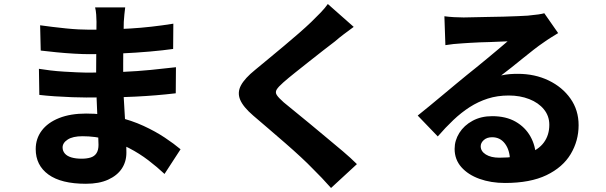

<svg xmlns="http://www.w3.org/2000/svg" viewBox="-20 -850 3020 957"><path d="M604 -813Q602 -797 600 -778.5Q598 -760 597 -741Q597 -720 596 -685.5Q595 -651 594.5 -610.5Q594 -570 594 -530Q594 -490 594 -458Q594 -419 596.5 -368.5Q599 -318 602.5 -265.5Q606 -213 608 -166.5Q610 -120 610 -89Q610 -44 587 -9.5Q564 25 519 45.5Q474 66 408 66Q285 66 221.5 20Q158 -26 158 -107Q158 -159 188 -199Q218 -239 274.5 -261.5Q331 -284 409 -284Q492 -284 564 -267Q636 -250 695.5 -222.5Q755 -195 801.5 -164Q848 -133 880 -106L800 17Q764 -17 719.5 -51Q675 -85 623 -112Q571 -139 513 -155Q455 -171 391 -171Q343 -171 317.5 -154.5Q292 -138 292 -115Q292 -98 303 -85Q314 -72 335.5 -65.5Q357 -59 387 -59Q413 -59 432 -65Q451 -71 461 -86.5Q471 -102 471 -128Q471 -149 469 -188.5Q467 -228 465 -276.5Q463 -325 461 -373Q459 -421 459 -458Q459 -495 459.5 -536Q460 -577 460 -617Q460 -657 460.5 -690Q461 -723 461 -742Q461 -756 459.5 -777Q458 -798 454 -813ZM180 -724Q208 -720 241 -716Q274 -712 308 -708.5Q342 -705 372 -703.5Q402 -702 425 -702Q529 -702 630.5 -708Q732 -714 844 -732L843 -606Q794 -599 726 -593Q658 -587 580.5 -583.5Q503 -580 426 -580Q395 -580 350.5 -582.5Q306 -585 261 -589.5Q216 -594 183 -598ZM174 -507Q198 -503 231 -499Q264 -495 298.5 -493Q333 -491 363.5 -489.5Q394 -488 412 -488Q511 -488 588.5 -491.5Q666 -495 731.5 -501.5Q797 -508 857 -515L856 -385Q805 -379 756 -375Q707 -371 656.5 -368.5Q606 -366 546 -365Q486 -364 411 -364Q383 -364 340 -365.5Q297 -367 253 -370Q209 -373 176 -377Z M1743 -716Q1717 -697 1692.5 -678.5Q1668 -660 1650 -644Q1625 -625 1591.5 -599Q1558 -573 1521.5 -544Q1485 -515 1451 -488Q1417 -461 1392 -439Q1367 -417 1359 -403.5Q1351 -390 1359.5 -376.5Q1368 -363 1394 -340Q1415 -322 1449 -295Q1483 -268 1523.5 -234Q1564 -200 1607 -164.5Q1650 -129 1689.5 -95.5Q1729 -62 1759 -32L1630 87Q1585 36 1537 -11Q1515 -34 1479.5 -67Q1444 -100 1402 -136.5Q1360 -173 1318 -209Q1276 -245 1242 -274Q1192 -317 1177 -353Q1162 -389 1181 -424.5Q1200 -460 1252 -502Q1281 -526 1318.5 -557Q1356 -588 1395.5 -621Q1435 -654 1470.5 -685Q1506 -716 1531 -740Q1555 -763 1578 -787Q1601 -811 1614 -830Z M2195 -769Q2217 -766 2242.5 -764.5Q2268 -763 2291 -763Q2307 -763 2339 -764Q2371 -765 2410 -765.5Q2449 -766 2488.5 -767Q2528 -768 2560 -769.5Q2592 -771 2610 -772Q2643 -775 2663 -778Q2683 -781 2693 -784L2762 -685Q2744 -674 2725.5 -662.5Q2707 -651 2689 -638Q2668 -624 2641 -603Q2614 -582 2585 -558.5Q2556 -535 2528.5 -513Q2501 -491 2478 -474Q2501 -479 2520.5 -480.5Q2540 -482 2561 -482Q2646 -482 2714.5 -449Q2783 -416 2823.5 -358.5Q2864 -301 2864 -226Q2864 -148 2824.5 -82Q2785 -16 2704 23Q2623 62 2497 62Q2427 62 2370 41.5Q2313 21 2279.5 -17Q2246 -55 2246 -108Q2246 -150 2269.5 -187.5Q2293 -225 2335.5 -248Q2378 -271 2433 -271Q2502 -271 2550 -243.5Q2598 -216 2624 -169.5Q2650 -123 2651 -67L2522 -51Q2521 -102 2497 -134Q2473 -166 2433 -166Q2407 -166 2391.5 -152Q2376 -138 2376 -121Q2376 -96 2401.5 -80Q2427 -64 2469 -64Q2553 -64 2608.5 -83.5Q2664 -103 2691 -140Q2718 -177 2718 -228Q2718 -272 2691 -305Q2664 -338 2618 -356Q2572 -374 2516 -374Q2459 -374 2411 -358.5Q2363 -343 2321 -316Q2279 -289 2239.5 -251.5Q2200 -214 2162 -170L2062 -274Q2087 -294 2120 -321Q2153 -348 2187.5 -377Q2222 -406 2253.5 -432Q2285 -458 2307 -476Q2328 -493 2355.5 -515Q2383 -537 2411.5 -561Q2440 -585 2466 -606.5Q2492 -628 2510 -644Q2495 -644 2472.5 -642.5Q2450 -641 2424.5 -640.5Q2399 -640 2373 -639Q2347 -638 2324 -636.5Q2301 -635 2285 -634Q2264 -633 2240.5 -630.5Q2217 -628 2200 -625Z"/></svg>

Font: Noto Sans TC ExtraBold
Style: Regular
Weight: 800
Designer: Ryoko NISHIZUKA  (kana, bopomofo & ideographs); Paul D. Hunt (Latin, Greek & Cyrillic); Sandoll Communications , Soo-you
Foundry: Adobe
Version: Version 2.004-H2;hotconv 1.0.118;makeotfexe 2.5.65603